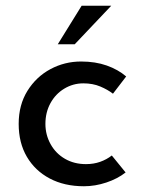

<svg xmlns="http://www.w3.org/2000/svg" viewBox="-20 -638 496 668"><path d="M417 -38Q389 -16 350 -3Q311 10 272 10Q204 10 153 -17Q102 -44 73.5 -92.5Q45 -141 45 -207Q45 -273 75.5 -322Q106 -371 155.5 -397.5Q205 -424 262 -424Q312 -424 351.5 -410Q391 -396 419 -372L373 -312Q355 -326 329 -337Q303 -348 270 -348Q234 -348 203.5 -329.5Q173 -311 155.5 -279Q138 -247 138 -207Q138 -169 156 -136.5Q174 -104 206 -85.5Q238 -67 279 -67Q306 -67 328.5 -75Q351 -83 369 -97ZM367 -618 240 -484H181L264 -618Z"/></svg>

Font: Josefin Sans Thin
Style: Regular
Weight: 400
Version: Version 2.000